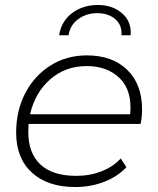

<svg xmlns="http://www.w3.org/2000/svg" viewBox="-20 -749 638 773"><path d="M283 4Q172 4 108.5 -54Q45 -112 45 -215Q45 -304 82 -374.5Q119 -445 183.5 -485.5Q248 -526 330 -526Q432 -526 492 -468Q552 -410 552 -308Q552 -279 546 -250H95Q94 -234 94 -217Q94 -132 143 -86.5Q192 -41 287 -41Q342 -41 389 -59.5Q436 -78 466 -111L489 -76Q455 -39 400.5 -17.5Q346 4 283 4ZM101 -289H504Q513 -383 463 -433Q413 -483 329 -483Q243 -483 182 -429.5Q121 -376 101 -289ZM218 -607Q227 -664 270.5 -696.5Q314 -729 374 -729Q432 -729 471 -696Q510 -663 506 -607H469Q472 -648 444 -672Q416 -696 371 -696Q328 -696 295 -672Q262 -648 256 -607Z"/></svg>

Font: Montserrat Light
Style: Italic
Weight: 300
Italic angle: -11.3°
Designer: Julieta Ulanovsky
Foundry: Julieta Ulanovsky
Version: Version 9.000; ttfautohint (v1.8.4.7-5d5b)